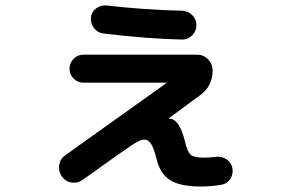

<svg xmlns="http://www.w3.org/2000/svg" viewBox="-20 -637 1040 699"><path d="M282 17Q263 31 240.5 27.5Q218 24 205 5Q192 -14 195.5 -36.5Q199 -59 218 -72L585 -334L586 -335Q585 -336 584 -336H284Q263 -336 248 -351Q233 -366 233 -387Q233 -408 248 -423Q263 -438 284 -438H697Q721 -438 737.5 -421Q754 -404 754 -380Q754 -323 708 -290L594 -206Q594 -205 595 -205H596Q632 -205 652 -127Q662 -84 674.5 -73.5Q687 -63 723 -63Q743 -63 765 -66Q786 -69 804 -57.5Q822 -46 826 -25Q830 -3 818 15Q806 33 784 36Q747 42 711 42Q636 42 599.5 19Q563 -4 550 -58Q540 -99 529.5 -114Q519 -129 505 -129Q491 -129 460.5 -109Q430 -89 282 17ZM368 -617Q507 -601 643 -598Q665 -597 680 -582Q695 -567 695 -545Q695 -523 679 -507.5Q663 -492 641 -493Q513 -496 357 -515Q336 -517 322.5 -534.5Q309 -552 311 -573Q313 -594 330 -606.5Q347 -619 368 -617Z"/></svg>

Font: Rounded Mplus 1c Bold
Style: Bold
Weight: 700
Version: Version 1.059.20150529